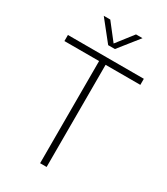

<svg xmlns="http://www.w3.org/2000/svg" viewBox="-228 -1041 986 1137"><g transform="rotate(30 265.0 -472.0)"><path d="M242.5 0V-698.5H5.5V-740H524.5V-698.5H287V0ZM242 -807 132.5 -944.5H177L265 -831.5L353 -944.5H397.5L288 -807Z"/></g></svg>

Font: Encode Sans SemiCondensed SemiCondensed ExtraLight
Style: Regular
Weight: 200
Width: 4
Designer: Multiple Designers
Foundry: Impallari Type
Version: Version 3.000; ttfautohint (v1.8.3) -l 8 -r 50 -G 200 -x 14 